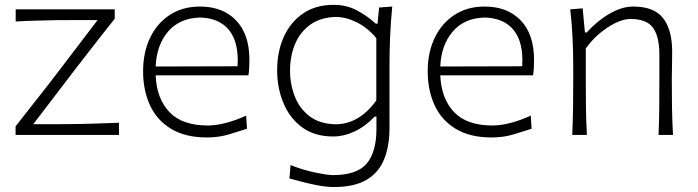

<svg xmlns="http://www.w3.org/2000/svg" viewBox="-20 -546 2825 777"><path d="M43 0V-34.7Q89.4 -94.2 134 -150.6Q178.7 -207 216.8 -257.3L375 -464.8H282.7Q253.4 -464.8 212.6 -464.4Q171.9 -463.9 127.7 -462.6Q83.5 -461.4 43.5 -459V-508.3H444.3V-470.2Q423.3 -443.8 395 -408Q366.7 -372.1 336.9 -333.5Q307.1 -294.9 280.3 -260.3L114.7 -43.5H229Q258.8 -43.5 299.1 -44.2Q339.4 -44.9 382.1 -46.4Q424.8 -47.9 461.4 -49.3V0Z M817.9 10.3Q730.5 10.3 672.9 -24.4Q615.2 -59.1 587.2 -119.6Q559.1 -180.2 559.1 -257.8Q559.1 -334 587.4 -393.1Q615.7 -452.1 667.5 -485.8Q719.2 -519.5 789.1 -519.5Q881.8 -519.5 935.5 -463.4Q989.3 -407.2 989.3 -304.2Q989.3 -286.1 988.5 -271Q987.8 -255.9 985.4 -241.2H609.9Q613.8 -147.5 665.3 -92.8Q716.8 -38.1 821.3 -38.1Q854 -38.1 894.5 -48.6Q935.1 -59.1 976.1 -78.1L979.5 -24.9Q949.7 -15.1 907.5 -2.4Q865.2 10.3 817.9 10.3ZM941.4 -277.8Q947.3 -372.6 908.2 -422.6Q869.1 -472.7 790 -475.1Q707.5 -473.1 660.6 -418.7Q613.8 -364.3 609.9 -276.9Z M1330.6 210.9Q1303.2 210.9 1269.8 204.8Q1236.3 198.7 1204.8 190.4Q1173.3 182.1 1151.4 176.3L1155.8 122.1Q1210 143.1 1258.3 152.8Q1306.6 162.6 1327.6 162.6Q1424.8 162.6 1464.1 115.7Q1503.4 68.8 1503.4 -23.9V-74.2H1496.1Q1459 -34.7 1415.3 -14.2Q1371.6 6.3 1328.1 6.3Q1252.9 6.3 1202.6 -30.8Q1152.3 -67.9 1127 -128.9Q1101.6 -189.9 1101.6 -261.7Q1101.6 -337.4 1128.7 -397.2Q1155.8 -457 1206.8 -491.7Q1257.8 -526.4 1329.6 -526.4Q1383.8 -526.4 1427 -502.7Q1470.2 -479 1500.5 -450.2H1507.8L1514.2 -515.6L1567.4 -519.5Q1561.5 -460 1558.8 -399.2Q1556.2 -338.4 1556.2 -281.2V-27.3Q1556.2 44.4 1534.7 98.1Q1513.2 151.9 1463.9 181.4Q1414.6 210.9 1330.6 210.9ZM1338.4 -43Q1434.1 -43.9 1502.9 -139.6V-391.6Q1468.3 -433.6 1424.6 -455.3Q1380.9 -477.1 1340.3 -477.5Q1277.8 -476.1 1236.3 -446.5Q1194.8 -417 1174.3 -368.4Q1153.8 -319.8 1153.8 -260.7Q1153.8 -204.1 1173.3 -154.8Q1192.9 -105.5 1233.6 -75Q1274.4 -44.4 1338.4 -43Z M1969.7 10.3Q1882.3 10.3 1824.7 -24.4Q1767.1 -59.1 1739 -119.6Q1710.9 -180.2 1710.9 -257.8Q1710.9 -334 1739.3 -393.1Q1767.6 -452.1 1819.3 -485.8Q1871.1 -519.5 1940.9 -519.5Q2033.7 -519.5 2087.4 -463.4Q2141.1 -407.2 2141.1 -304.2Q2141.1 -286.1 2140.4 -271Q2139.6 -255.9 2137.2 -241.2H1761.7Q1765.6 -147.5 1817.1 -92.8Q1868.7 -38.1 1973.1 -38.1Q2005.9 -38.1 2046.4 -48.6Q2086.9 -59.1 2127.9 -78.1L2131.3 -24.9Q2101.6 -15.1 2059.3 -2.4Q2017.1 10.3 1969.7 10.3ZM2093.3 -277.8Q2099.1 -372.6 2060.1 -422.6Q2021 -472.7 1941.9 -475.1Q1859.4 -473.1 1812.5 -418.7Q1765.6 -364.3 1761.7 -276.9Z M2295.9 0Q2298.3 -57.1 2299.1 -110.1Q2299.8 -163.1 2299.8 -226.1V-277.3Q2299.8 -332.5 2297.1 -391.6Q2294.4 -450.7 2287.6 -508.3L2337.9 -512.2L2347.2 -414.6H2354.5Q2373.5 -436.5 2403.6 -460.9Q2433.6 -485.4 2469.7 -502.4Q2505.9 -519.5 2542.5 -519.5Q2627 -519.5 2663.6 -472.4Q2700.2 -425.3 2700.2 -336.9Q2700.2 -304.2 2699.5 -275.9Q2698.7 -247.6 2698.7 -226.1Q2698.7 -163.1 2699.5 -110.1Q2700.2 -57.1 2703.6 0H2645Q2647.5 -57.1 2647.9 -109.9Q2648.4 -162.6 2648.4 -224.6V-326.2Q2648.4 -397 2623 -433.1Q2597.7 -469.2 2531.2 -469.2Q2504.4 -469.2 2471.4 -453.4Q2438.5 -437.5 2406.5 -410.6Q2374.5 -383.8 2350.6 -349.6V-224.6Q2350.6 -162.6 2351.3 -109.9Q2352.1 -57.1 2355 0Z"/></svg>

Font: Pinar-DS2-FD Light
Style: Regular
Weight: 300
Designer: Amin Abedi
Version: Version 2.000